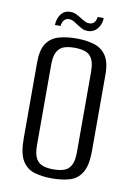

<svg xmlns="http://www.w3.org/2000/svg" viewBox="-83 -761 571 826"><g transform="rotate(10 203.0 -348.0)"><path d="M201.3 12Q158.2 12 125 1.8Q91.8 -8.3 72.6 -39.8Q53.5 -71.2 53.5 -135.3V-467.8Q53.5 -523.5 72.6 -551.6Q91.8 -579.7 125.7 -589.5Q159.7 -599.3 202.7 -599.3Q246.4 -599.3 279.8 -589.1Q313.2 -579 332.6 -550.9Q352.1 -522.8 352.1 -467.8V-135.5Q352.1 -70.5 332.6 -39Q313.2 -7.6 279.5 2.2Q245.7 12 201.3 12ZM202 -27.3Q227.9 -27.3 247.5 -33.7Q267.1 -40 278.2 -59.5Q289.2 -78.9 289.2 -117.8V-468Q289.2 -506.9 278.2 -526.4Q267.1 -545.8 247.2 -552.2Q227.2 -558.5 202 -558.5Q176 -558.5 156.6 -552.2Q137.1 -545.8 125.9 -526.4Q114.8 -506.9 114.8 -468V-117.8Q114.8 -78.9 125.9 -59.5Q137.1 -40 156.6 -33.7Q176 -27.3 202 -27.3ZM244.4 -639.3Q231 -639.3 221.3 -643.8Q211.7 -648.3 197.7 -657.4Q189.2 -663 178.8 -669.3Q168.4 -675.6 156.4 -675.6Q144.1 -675.6 136 -666.8Q127.9 -658.1 125.5 -640.3H100.9Q102.3 -670.2 117.2 -688.9Q132.1 -707.5 156.9 -707.5Q170.7 -707.5 182.5 -702Q194.3 -696.5 205.8 -688.8Q216.4 -682.1 225.4 -677.5Q234.4 -672.8 244.7 -672.8Q257.9 -672.8 265.8 -680.9Q273.7 -689 276.4 -706H302.5Q301.8 -685.5 293.5 -670.3Q285.3 -655.2 272.7 -647.2Q260 -639.3 244.4 -639.3Z"/></g></svg>

Font: Alumni Sans Thin
Style: Regular
Weight: 100
Designer: Robert E. Leuschke
Foundry: Robert E. Leuschke
Version: Version 1.018